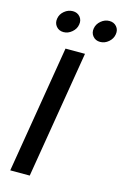

<svg xmlns="http://www.w3.org/2000/svg" viewBox="-139 -999 680 1059"><g transform="rotate(15 201.0 -469.0)"><path d="M265.1 -727.5 144.5 0H33.2L153.8 -727.5ZM328.1 -812.5Q301.8 -812.5 286.4 -831.1Q271 -849.6 275.4 -875.5Q279.8 -901.4 301.3 -919.4Q322.8 -937.5 349.1 -937.5Q375 -937.5 390.4 -919.4Q405.8 -901.4 401.4 -875.5Q397.5 -849.6 376 -831.1Q354.5 -812.5 328.1 -812.5ZM119.1 -812.5Q92.8 -812.5 77.4 -831.1Q62 -849.6 66.4 -875.5Q70.3 -901.4 92 -919.4Q113.8 -937.5 140.1 -937.5Q166 -937.5 181.4 -919.4Q196.8 -901.4 192.4 -875.5Q188.5 -849.6 166.7 -831.1Q145 -812.5 119.1 -812.5Z"/></g></svg>

Font: Inter 17pt Medium
Style: Italic
Weight: 500
Italic angle: -9.3988°
Version: Version 4.001;git-66647c0bb